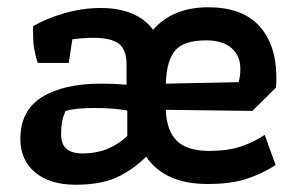

<svg xmlns="http://www.w3.org/2000/svg" viewBox="-20 -500 825 528"><path d="M36 -118Q36 -196 95.5 -233Q155 -270 259 -270Q295 -270 328 -267V-322Q328 -364 306.5 -380Q285 -396 238 -396Q211 -396 179 -392L169 -327H84Q71 -364 71 -403V-428Q107 -449 156.5 -463.5Q206 -478 258 -478Q307 -478 343.5 -462.5Q380 -447 401 -418Q455 -480 553 -480Q646 -480 693 -428.5Q740 -377 740 -287Q740 -269 739 -259L674 -195L436 -198Q438 -141 466 -113Q494 -85 556 -85Q604 -85 639 -96Q674 -107 708 -129L738 -46Q699 -21 656 -7.5Q613 6 551 6Q433 6 382 -69Q343 -31 299.5 -11.5Q256 8 188 8Q117 8 76.5 -26Q36 -60 36 -118ZM636 -274Q641 -290 641 -311Q641 -347 616.5 -368Q592 -389 547 -389Q485 -389 461.5 -361Q438 -333 436 -270ZM330 -126V-196Q292 -203 239 -203Q188 -203 160 -195Q153 -178 150.5 -164Q148 -150 148 -132Q148 -103 163 -90.5Q178 -78 208 -78Q279 -78 330 -126Z"/></svg>

Font: Athiti SemiBold
Style: Regular
Weight: 600
Designer: CadsonDemak Team
Foundry: CadsonDemak
Version: Version 1.033